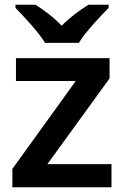

<svg xmlns="http://www.w3.org/2000/svg" viewBox="-20 -786 521 806"><path d="M169 -606H311C338 -651 400 -716 436 -753V-766H351C316 -744 274 -714 239 -678C205 -714 164 -744 129 -766H45V-753C81 -716 142 -651 169 -606ZM448 0V-97H179L440 -457V-542H47V-446H298L32 -77V0Z"/></svg>

Font: Noto Sans Myanmar SemiBold
Style: Regular
Weight: 600
Designer: Monotype Design Team
Foundry: Monotype Imaging Inc.
Version: Version 2.107